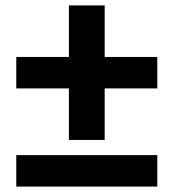

<svg xmlns="http://www.w3.org/2000/svg" viewBox="-20 -688 640 708"><path d="M40 -362V-478H234V-668H366V-478H560V-362H366V-172H234V-362ZM40 0V-116H560V0Z"/></svg>

Font: Tektur SemiCondensed SemiBold
Style: Regular
Weight: 600
Width: 4
Designer: Adam Jagosz
Foundry: Adam Jagosz
Version: Version 1.005;gftools[0.9.30]